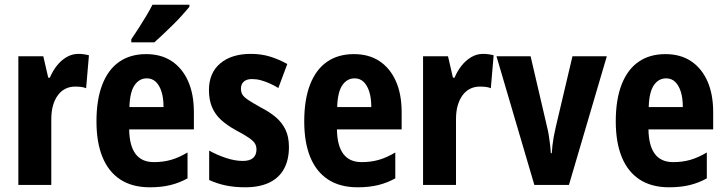

<svg xmlns="http://www.w3.org/2000/svg" viewBox="-20 -786 3084 816"><path d="M313 -557Q324 -557 335.5 -555.5Q347 -554 358 -551L346 -411Q337 -415 325.5 -416.5Q314 -418 299 -418Q277 -418 258.5 -409Q240 -400 226.5 -382Q213 -364 205.5 -338.5Q198 -313 198 -279V0H58V-547H164L185 -456H192Q203 -483 221 -506Q239 -529 262.5 -543Q286 -557 313 -557Z M601 -556Q665 -556 710 -526Q755 -496 779.5 -441Q804 -386 804 -309V-236H529Q530 -167 556 -132Q582 -97 634 -97Q673 -97 706.5 -106.5Q740 -116 777 -138V-28Q743 -9 704.5 0.5Q666 10 617 10Q542 10 491.5 -23Q441 -56 415.5 -118.5Q390 -181 390 -270Q390 -363 415 -427Q440 -491 487 -523.5Q534 -556 601 -556ZM604 -453Q572 -453 552 -424Q532 -395 530 -331H675Q675 -369 666.5 -396Q658 -423 642.5 -438Q627 -453 604 -453ZM785 -757Q773 -743 755.5 -723Q738 -703 716.5 -682Q695 -661 674 -641Q653 -621 636 -606H538V-619Q555 -644 571 -669Q587 -694 602 -719Q617 -744 628 -766H785Z M1208 -161Q1208 -106 1186.5 -67.5Q1165 -29 1123.5 -9.5Q1082 10 1022 10Q978 10 941 2.5Q904 -5 869 -21V-146Q901 -128 939.5 -115Q978 -102 1012 -102Q1041 -102 1055.5 -114.5Q1070 -127 1070 -151Q1070 -165 1063.5 -176Q1057 -187 1037.5 -200.5Q1018 -214 980 -234Q944 -254 919 -277Q894 -300 881 -331Q868 -362 868 -403Q868 -476 916 -516.5Q964 -557 1046 -557Q1089 -557 1126 -546Q1163 -535 1201 -514L1163 -412Q1145 -423 1126 -431.5Q1107 -440 1088.5 -445Q1070 -450 1051 -450Q1028 -450 1016 -439Q1004 -428 1004 -409Q1004 -395 1010 -384.5Q1016 -374 1034.5 -361.5Q1053 -349 1089 -329Q1126 -310 1152 -288Q1178 -266 1193 -235.5Q1208 -205 1208 -161Z M1484 -556Q1548 -556 1593 -526Q1638 -496 1662.5 -441Q1687 -386 1687 -309V-236H1412Q1413 -167 1439 -132Q1465 -97 1517 -97Q1556 -97 1589.5 -106.5Q1623 -116 1660 -138V-28Q1626 -9 1587.5 0.5Q1549 10 1500 10Q1425 10 1374.5 -23Q1324 -56 1298.5 -118.5Q1273 -181 1273 -270Q1273 -363 1298 -427Q1323 -491 1370 -523.5Q1417 -556 1484 -556ZM1487 -453Q1455 -453 1435 -424Q1415 -395 1413 -331H1558Q1558 -369 1549.5 -396Q1541 -423 1525.5 -438Q1510 -453 1487 -453Z M2033 -557Q2044 -557 2055.5 -555.5Q2067 -554 2078 -551L2066 -411Q2057 -415 2045.5 -416.5Q2034 -418 2019 -418Q1997 -418 1978.5 -409Q1960 -400 1946.5 -382Q1933 -364 1925.5 -338.5Q1918 -313 1918 -279V0H1778V-547H1884L1905 -456H1912Q1923 -483 1941 -506Q1959 -529 1982.5 -543Q2006 -557 2033 -557Z M2251 0 2090 -547H2235L2304 -251Q2309 -232 2312 -213Q2315 -194 2317.5 -174Q2320 -154 2321 -135H2325Q2326 -151 2328 -168.5Q2330 -186 2333.5 -205.5Q2337 -225 2342 -246L2413 -547H2559L2398 0Z M2808 -556Q2872 -556 2917 -526Q2962 -496 2986.5 -441Q3011 -386 3011 -309V-236H2736Q2737 -167 2763 -132Q2789 -97 2841 -97Q2880 -97 2913.5 -106.5Q2947 -116 2984 -138V-28Q2950 -9 2911.5 0.5Q2873 10 2824 10Q2749 10 2698.5 -23Q2648 -56 2622.5 -118.5Q2597 -181 2597 -270Q2597 -363 2622 -427Q2647 -491 2694 -523.5Q2741 -556 2808 -556ZM2811 -453Q2779 -453 2759 -424Q2739 -395 2737 -331H2882Q2882 -369 2873.5 -396Q2865 -423 2849.5 -438Q2834 -453 2811 -453Z"/></svg>

Font: Noto Sans Display Condensed
Style: Bold
Weight: 700
Width: 3
Designer: Monotype Design Team
Foundry: Monotype Imaging Inc.
Version: Version 2.003